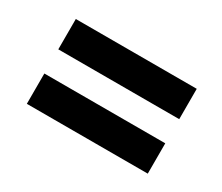

<svg xmlns="http://www.w3.org/2000/svg" viewBox="-67 -553 698 605"><g transform="rotate(30 282.5 -250.5)"><path d="M505.4 -294.9H65.4V-405.3H505.4ZM505.4 -96.7H65.4V-207H505.4Z"/></g></svg>

Font: Vazirmatn FD NL ExtraBold
Style: Regular
Weight: 800
Designer: Saber Rastikerdar
Foundry: Saber Rastikerdar
Version: Version 33.003